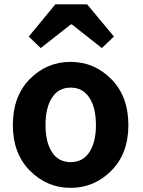

<svg xmlns="http://www.w3.org/2000/svg" viewBox="-20 -863 666 896"><path d="M40 -279.3Q40 -414.1 119.1 -494.1Q198.2 -574.2 309.6 -574.2Q419.9 -574.2 499.5 -493.7Q579.1 -413.1 579.1 -279.3Q579.1 -146.5 499.5 -66.4Q419.9 13.7 309.6 13.7Q199.2 13.7 119.6 -66.4Q40 -146.5 40 -279.3ZM427.7 -279.3Q427.7 -360.4 397 -407.2Q366.2 -454.1 309.6 -454.1Q252.9 -454.1 222.7 -407.2Q192.4 -360.4 192.4 -279.3Q192.4 -199.2 222.7 -152.8Q252.9 -106.4 309.6 -106.4Q366.2 -106.4 397 -152.8Q427.7 -199.2 427.7 -279.3ZM114.3 -692.4 238.3 -842.8H386.7L511.7 -692.4L455.1 -638.7L315.4 -749H310.5L169.9 -638.7Z"/></svg>

Font: Nasu
Style: Bold
Weight: 700
Designer: Ryoko NISHIZUKA (kana &amp; ideographs); Paul D. Hunt (Latin, Greek &amp; Cyrillic); Wenlong ZHANG (bopomofo); Sandoll C
Version: Version 2014.1215